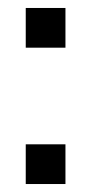

<svg xmlns="http://www.w3.org/2000/svg" viewBox="-20 -481 230 484"><path d="M44.9 -460.9H145V-360.8H44.9ZM44.9 -117.2H145V-17.1H44.9Z"/></svg>

Font: Sarala
Style: Regular
Weight: 400
Designer: Andres Torresi
Foundry: Huerta Tipografica
Version: Version 1.004;PS 001.003;hotconv 1.0.70;makeotf.lib2.5.58329